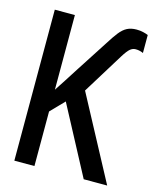

<svg xmlns="http://www.w3.org/2000/svg" viewBox="-110 -800 719 877"><g transform="rotate(15 250.0 -361.5)"><path d="M42 0V-714H137V-361Q153 -385 170 -411.5Q187 -438 210 -474L307 -624Q330 -661 347 -682.5Q364 -704 382.5 -713.5Q401 -723 427 -723Q444 -723 458.5 -719.5Q473 -716 482 -712V-627Q476 -630 466.5 -632.5Q457 -635 446 -635Q432 -635 420 -625Q408 -615 390 -586L271 -393L481 0H370L199 -322L137 -258V0Z"/></g></svg>

Font: Noto Sans Mono ExtraCondensed Medium
Style: Regular
Weight: 500
Width: 2
Designer: Monotype Design Team
Foundry: Monotype Imaging Inc.
Version: Version 2.014